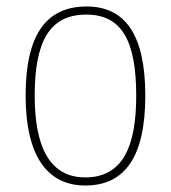

<svg xmlns="http://www.w3.org/2000/svg" viewBox="-20 -562 527 592"><path d="M243 10C364 10 428 -77 428 -267C428 -455 366 -542 247 -542C121 -542 59 -453 59 -267C59 -78 128 10 243 10ZM243 -15C135 -15 87 -106 87 -267C87 -433 132 -517 246 -517C355 -517 400 -437 400 -267C400 -111 359 -15 243 -15Z"/></svg>

Font: Noto Serif Thai SemiCondensed Thin
Style: Regular
Weight: 100
Width: 4
Designer: Monotype Design Team
Foundry: Monotype Imaging Inc.
Version: Version 2.002